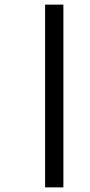

<svg xmlns="http://www.w3.org/2000/svg" viewBox="-20 -671 389 830"><path d="M175 139V-651H254V139Z"/></svg>

Font: Noto Sans Telugu SemiCondensed
Style: Regular
Weight: 400
Width: 4
Designer: Jelle Bosma - Monotype Design Team
Foundry: Monotype Imaging Inc.
Version: Version 2.005; ttfautohint (v1.8.4.7-5d5b)